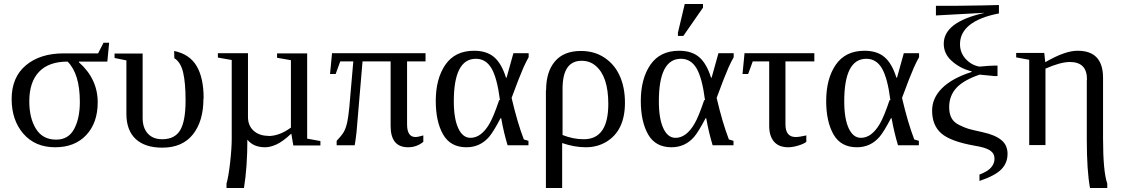

<svg xmlns="http://www.w3.org/2000/svg" viewBox="-20 -724 5590 957"><path d="M38 -231V-230Q38 -339 109 -398.5Q180 -458 298 -458H469L496 -511H524L515 -417H373V-414Q467 -331 467 -214Q467 -112 410 -51Q353 10 255 10Q155 10 96.5 -57.5Q38 -125 38 -231ZM126 -219Q126 -135 159.5 -81.5Q193 -28 260 -28Q321 -28 349.5 -81Q378 -134 378 -216Q378 -356 317 -417Q223 -417 174.5 -366Q126 -315 126 -219Z M995 -234 994 -232Q994 -120 941.5 -54Q889 12 789 12Q703 12 656.5 -31Q610 -74 610 -157V-423L551 -435V-457H691V-136Q691 -87 716.5 -58.5Q742 -30 789 -30Q851 -30 878 -75Q905 -120 905 -224Q905 -310 893 -362Q881 -414 849 -434L848 -470Q925 -454 960 -395Q995 -336 995 -234Z M1317 -47V-46Q1373 -46 1430 -88V-424L1361 -436V-458H1511V-33L1577 -21V1H1442L1432 -58Q1389 -18 1358 -4Q1327 10 1301 10Q1243 10 1213 -28Q1213 109 1196 213H1109V191Q1119 157 1127 86.5Q1135 16 1135 -34V-425L1066 -437V-459H1216V-141Q1216 -98 1244 -72.5Q1272 -47 1317 -47Z M2090 -17Q2057 10 2014 10Q1927 10 1927 -96V-418H1787Q1761 -107 1757 -65Q1752 -21 1748 0H1658V-22Q1682 -47 1693 -65.5Q1704 -84 1711 -116Q1716 -140 1721 -188L1741 -418H1676L1653 -355H1625L1635 -459H2101V-418H2009V-104Q2009 -41 2051 -41Q2063 -41 2090 -49Z M2152 -221V-220Q2152 -332 2200 -401.5Q2248 -471 2343 -471Q2405 -471 2442 -440Q2480 -408 2502 -337H2505L2539 -459H2615V-439Q2602 -416 2589 -387Q2569 -342 2530 -236Q2559 -112 2591 -29L2614 -22V0H2510Q2491 -62 2478 -135H2475Q2440 -68 2418 -42Q2373 10 2305 10Q2225 10 2188.5 -54Q2152 -118 2152 -221ZM2468 -225H2472Q2458 -335 2430 -383Q2402 -431 2352 -431Q2242 -431 2242 -219Q2242 -131 2265 -83Q2287 -37 2325 -37Q2379 -37 2420 -108Q2440 -142 2468 -225Z M2701 -274 2702 -275Q2702 -366 2746 -418Q2790 -470 2875 -470Q2943 -470 2993 -436.5Q3043 -403 3068 -348Q3095 -290 3095 -212Q3095 -73 3002 -17Q2957 10 2900 10Q2843 10 2782 -11V213H2701ZM2889 -30H2890Q3012 -30 3012 -206Q3012 -343 2949 -396Q2920 -421 2879 -421Q2784 -421 2784 -282V-51Q2837 -30 2889 -30Z M3174 -221V-220Q3174 -332 3222 -401.5Q3270 -471 3365 -471Q3427 -471 3464 -440Q3502 -408 3524 -337H3527L3561 -459H3637V-439Q3624 -416 3611 -387Q3591 -342 3552 -236Q3581 -112 3613 -29L3636 -22V0H3532Q3513 -62 3500 -135H3497Q3462 -68 3440 -42Q3395 10 3327 10Q3247 10 3210.5 -54Q3174 -118 3174 -221ZM3490 -225H3494Q3480 -335 3452 -383Q3424 -431 3374 -431Q3264 -431 3264 -219Q3264 -131 3287 -83Q3309 -37 3347 -37Q3401 -37 3442 -108Q3462 -142 3490 -225ZM3359 -545V-561L3393 -704H3484V-686L3386 -545Z M3909 10Q3862 10 3838 -18Q3814 -46 3814 -96V-418H3732L3709 -355H3681L3691 -459H4039V-418H3895V-104Q3895 -41 3946 -41Q3964 -41 3999 -49V-17Q3987 -7 3959 1.5Q3931 10 3909 10Z M4098 -221V-220Q4098 -332 4146 -401.5Q4194 -471 4289 -471Q4351 -471 4388 -440Q4426 -408 4448 -337H4451L4485 -459H4561V-439Q4548 -416 4535 -387Q4515 -342 4476 -236Q4505 -112 4537 -29L4560 -22V0H4456Q4437 -62 4424 -135H4421Q4386 -68 4364 -42Q4319 10 4251 10Q4171 10 4134.5 -54Q4098 -118 4098 -221ZM4414 -225H4418Q4404 -335 4376 -383Q4348 -431 4298 -431Q4188 -431 4188 -219Q4188 -131 4211 -83Q4233 -37 4271 -37Q4325 -37 4366 -108Q4386 -142 4414 -225Z M4822 -370H4816Q4763 -385 4723.5 -420.5Q4684 -456 4684 -506Q4684 -614 4884 -659V-660L4645 -647V-695H4738Q4910 -697 4959 -699V-657Q4864 -639 4814 -600Q4765 -561 4765 -504Q4765 -461 4793.5 -430Q4822 -399 4862 -392Q4915 -397 4936 -397H4952V-345H4936L4863 -352Q4786 -326 4749 -288Q4711 -248 4711 -190Q4711 -158 4722.5 -136Q4734 -114 4762 -100.5Q4790 -87 4807 -82Q4824 -77 4865 -68Q4874 -66 4878 -65Q4939 -52 4971 -26Q5002 -1 5002 43Q5002 89 4970 121Q4939 152 4862 178V146Q4902 131 4919 112Q4937 92 4937 67Q4937 41 4915 26Q4893 11 4837 2Q4718 -19 4672 -59Q4626 -99 4626 -173Q4626 -235 4675 -284Q4725 -334 4822 -365Z M5397 -327 5398 -328Q5398 -415 5313 -415Q5266 -415 5191 -382V-1H5110V-426L5045 -438V-460H5185L5190 -414Q5290 -472 5352 -471Q5478 -471 5478 -336V-34Q5478 131 5499 191V213H5413Q5397 127 5397 -28Z"/></svg>

Font: Libra Serif Modern
Style: Regular
Weight: 400
Designer: Stefan Peev, Context Ltd
Foundry: Stefan Peev, Context Ltd
Version: Version 1.000